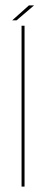

<svg xmlns="http://www.w3.org/2000/svg" viewBox="-20 -688 196 708"><path d="M59.5 0H70.5V-593H59.5ZM25 -613H41L105.5 -668H86.5Z"/></svg>

Font: Anybody UltraCondensed Thin Thin
Style: Regular
Weight: 250
Version: Version 1.111